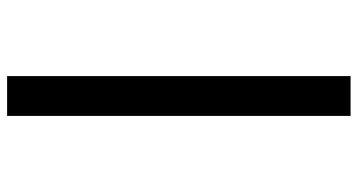

<svg xmlns="http://www.w3.org/2000/svg" viewBox="-253 -610 1006 540"><g transform="rotate(-90 250.0 -340.0)"><path d="M194 143V-823H306V143Z"/></g></svg>

Font: Iosevka Curly Slab
Style: Bold
Weight: 700
Monospace: yes
Designer: Belleve Invis
Foundry: Belleve Invis
Version: Version 22.1.2; ttfautohint (v1.8.4)